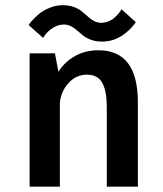

<svg xmlns="http://www.w3.org/2000/svg" viewBox="-20 -700 610 720"><path d="M363 -544Q340.5 -544 322.2 -550.5Q304 -557 292 -566.5Q280 -576 269.5 -585.5Q259 -595 246.5 -601.5Q234 -608 220 -608Q206 -608 192.8 -602.8Q179.5 -597.5 170.5 -590.2Q161.5 -583 154.8 -575.8Q148 -568.5 145 -563L141.5 -558L87.5 -606Q89.5 -610.5 98.8 -621Q108 -631.5 124 -645.8Q140 -660 164.8 -670.2Q189.5 -680.5 216 -680.5Q238.5 -680.5 256.8 -673.8Q275 -667 287 -657.2Q299 -647.5 309.5 -637.8Q320 -628 332.5 -621.2Q345 -614.5 359 -614.5Q373 -614.5 386.2 -619.8Q399.5 -625 408 -632.5Q416.5 -640 423 -647.5Q429.5 -655 432.5 -660L435.5 -665.5L489.5 -616.5L486.5 -613Q483.5 -609 481 -606Q478.5 -603 473.8 -597.5Q469 -592 464.2 -587.5Q459.5 -583 452.5 -577.2Q445.5 -571.5 438.8 -567Q432 -562.5 423 -558Q414 -553.5 405 -550.5Q396 -547.5 385 -545.8Q374 -544 363 -544ZM91 0V-500H186L199 -431Q223 -468.5 261.5 -490Q300 -511.5 349.5 -511.5Q497 -511.5 497 -316.5V0H380.5V-299.5Q380.5 -357.5 363.8 -388.8Q347 -420 306 -420Q265.5 -420 237.2 -389Q209 -358 204.5 -314.5V0Z"/></svg>

Font: League Mono Narrow Medium
Style: Regular
Weight: 500
Width: 3
Designer: Tyler Finck
Foundry: The League of Moveable Type / Tyler Finck
Version: Version 2.210